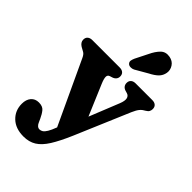

<svg xmlns="http://www.w3.org/2000/svg" viewBox="-285 -838 1168 1168"><g transform="rotate(45 299.5 -253.5)"><path d="M386.3 -58.6 296.6 113.2 76.5 -358.6Q66.7 -380 54.2 -387.3Q41.6 -394.6 25.3 -403.4Q13.8 -410.6 7.6 -419.9Q1.3 -429.2 1.3 -441.4Q1.3 -459 12.5 -468.6Q23.6 -478.2 42.3 -478.2H278.1Q297.4 -478.2 308.2 -468.6Q319.1 -459 319.1 -441.4Q319.1 -427.8 311.3 -418Q303.5 -408.2 288.9 -403.4L272.9 -398.4Q258.1 -393.8 257.9 -377.7Q257.8 -361.5 271 -330.4ZM265.7 50.8 282.2 17.8 316.1 -35.2 432.8 -325.8Q445.2 -357 441.2 -375Q437.2 -393 419.6 -398.4L402.6 -403.4Q388.4 -408.1 381.2 -418Q374 -427.8 374 -441.4Q374 -459 385.1 -468.6Q396.2 -478.2 415 -478.2H558.4Q577.7 -478.2 588.5 -468.6Q599.4 -459 599.4 -441.4Q599.4 -430.4 594.6 -421Q589.9 -411.6 576.4 -403.9Q559.2 -395.3 546.3 -380.8Q533.5 -366.2 520.5 -335.8L371.6 14.4Q337.4 94 307.3 142.1Q277.2 190.2 242.6 211.6Q208.1 233 161 233Q92.3 233 52.5 194.9Q12.7 156.8 12.7 98.8Q12.7 63 31 41.3Q49.3 19.6 81.1 19.6Q113.7 19.6 128.9 38Q144.1 56.4 156.9 84.6L165.7 104.2Q171.3 118.3 180 126Q188.7 133.6 199.1 133.6Q210.8 133.6 221.3 126.6Q231.8 119.5 242.6 101.5Q253.5 83.5 265.7 50.8ZM344 -659.6Q362.6 -699.2 385.8 -722.1Q409.1 -745.1 446 -738.6Q477.5 -733 493.1 -708.9Q508.7 -684.9 504 -657.9Q499.3 -631.6 481.6 -613.5Q464 -595.3 428.3 -577L348.3 -530.9Q336.7 -525.3 323.6 -525.7Q310.5 -526 302.8 -534Q294.1 -543.3 295.9 -554.7Q297.8 -566.1 303.4 -578.8Z"/></g></svg>

Font: Fraunces SuperSoft 9pt
Style: Regular
Weight: 900
Version: Version 1.000;[b76b70a41]